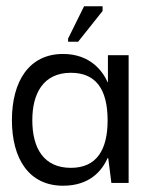

<svg xmlns="http://www.w3.org/2000/svg" viewBox="-20 -583 467 612"><path d="M181 9C268 9 306 -41 323 -79H325L335 0H390V-407H324V-321H323C309 -353 270 -411 181 -411C72 -411 18 -323 18 -200C18 -76 73 9 181 9ZM206 -48C119 -48 83 -111 83 -200C83 -285 118 -351 206 -351C286 -351 323 -298 323 -199C323 -107 289 -48 206 -48ZM307 -548V-563H248L197 -460V-450H229Z"/></svg>

Font: OSH Darker Grotesque Medium
Style: Regular
Weight: 500
Designer: Gabriel Lam
Foundry: TypeRant
Version: Version 1.000;Glyphs 3.1.1 (3148)